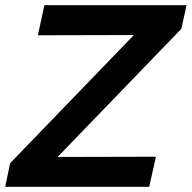

<svg xmlns="http://www.w3.org/2000/svg" viewBox="-48 -720 739 740"><path d="M-28 0 -9 -91 468 -585 98 -584 123 -700H671L651 -609L174 -115L553 -116L527 0Z"/></svg>

Font: Rosa Sans SemiBold
Style: Italic
Weight: 600
Italic angle: -12°
Designer: Pentagram / MCKL
Foundry: Pentagram / MCKL
Version: Version 1.005;September 16, 2019;FontCreator 11.5.0.2425 64-